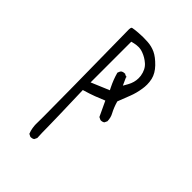

<svg xmlns="http://www.w3.org/2000/svg" viewBox="-209 -842 919 919"><g transform="rotate(45 250.0 -382.5)"><path d="M186 -410.6V-686L195.8 -688.5Q212.4 -692.9 228 -692.9Q243.7 -692.9 258.8 -687Q284.2 -677.7 305.2 -659.2Q327.6 -639.6 333.5 -603Q334.5 -595.2 334.5 -587.4Q334.5 -559.1 319.3 -531.7L306.2 -508.8L287.6 -549.8L273.9 -556.2Q272.5 -556.6 271.5 -556.6Q259.3 -556.6 251.5 -550.3Q245.6 -542.5 244.1 -533.2Q253.4 -498.5 271.5 -461.9L277.8 -449.2ZM165.5 -22.9Q167 -22.5 170.2 -22.5Q173.3 -22.5 178 -23.7Q182.6 -24.9 187 -27.8L193.8 -42Q191.9 -76.7 191.9 -113Q191.9 -149.4 185.5 -358.4Q225.1 -370.1 247.8 -378.9Q270.5 -387.7 297.4 -398.9L333 -323.2L346.2 -316.9Q347.7 -316.4 348.6 -316.4Q359.9 -316.4 367.7 -321.8L374.5 -335.9Q374 -360.4 363.3 -379.4Q350.1 -404.3 341.8 -433.1L340.8 -437Q354 -470.7 365.7 -501Q377 -529.8 382.3 -564Q384.8 -578.1 384.8 -594.5Q384.8 -610.8 380.9 -628.9Q373.5 -659.7 347.2 -687Q319.3 -715.8 294.4 -727.5Q270 -738.8 242.2 -740.7Q220.7 -741.7 210 -741.7Q199.2 -741.7 178.7 -740.2Q158.2 -738.8 143.1 -735.8Q141.1 -735.4 140.1 -734.4Q136.7 -731 136.2 -720.7Q142.6 -256.3 142.6 -135.7Q142.6 -105.5 142.3 -99.1Q142.1 -92.8 142.1 -83.7Q142.1 -74.7 144.3 -59.8Q146.5 -44.9 152.8 -29.3ZM244.1 -533.2Q243.7 -531.7 243.7 -530.8L243.2 -535.6Q243.7 -534.2 244.1 -533.2ZM251.5 -550.3 252.4 -551.3Q252 -550.8 251.5 -550.3ZM273.9 -556.2 271.5 -557.6 276.4 -556.2Q274.9 -556.2 273.9 -556.2ZM287.6 -549.8 285.6 -554.2 292 -547.9Z"/></g></svg>

Font: NaikaiFont
Style: ExtraLight
Weight: 200
Version: Version 1.89